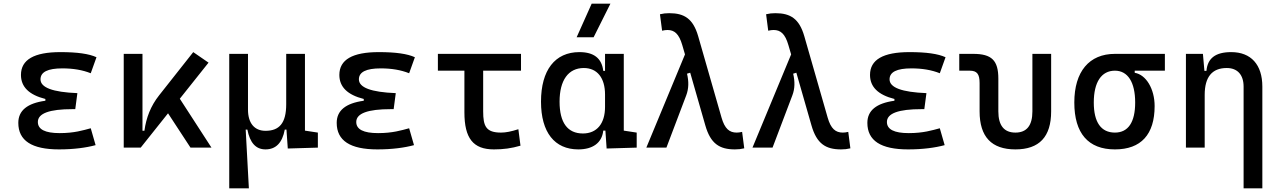

<svg xmlns="http://www.w3.org/2000/svg" viewBox="-20 -815 7071 1060"><path d="M305.7 9.8C387.2 9.8 455.6 0.5 507.8 -13.7L481 -106.9C439 -95.7 390.1 -80.1 309.6 -80.1C229 -80.1 189 -100.6 189 -141.6C189 -189 252.4 -212.4 379.9 -212.4H395.5L407.2 -300.8C271 -306.2 203.6 -331.5 203.6 -377C203.6 -417.5 243.7 -437.5 324.2 -437.5C383.8 -437.5 435.5 -428.7 481 -410.6L512.7 -499C471.7 -518.1 405.8 -527.3 313.5 -527.3C168 -527.3 95.7 -485.4 95.7 -401.4C95.7 -335.4 140.1 -291.5 230.5 -268.6V-258.8C130.4 -245.1 81.1 -204.6 81.1 -136.7C81.1 -38.6 155.3 9.8 305.7 9.8Z M663.1 0H756.8L907.7 -189.5L1031.7 0H1147.5L972.7 -270L1131.3 -469.2L1046.9 -527.3L858.4 -288.6C812 -230 787.1 -165 777.3 -93.3H766.6V-517.6H663.1Z M1445.8 9.8C1502.9 9.8 1538.6 -26.4 1552.2 -99.6H1561.5L1568.8 4.9L1734.9 0V-83L1663.6 -93.8V-517.6H1560.1V-239.3C1560.1 -133.8 1521 -92.8 1445.8 -92.8C1384.8 -92.8 1349.1 -134.8 1349.1 -210V-517.6H1245.6V224.6H1354L1336.4 -99.6H1345.7C1359.9 -26.4 1392.6 9.8 1445.8 9.8Z M2063.5 9.8C2145 9.8 2213.4 0.5 2265.6 -13.7L2238.8 -106.9C2196.8 -95.7 2147.9 -80.1 2067.4 -80.1C1986.8 -80.1 1946.8 -100.6 1946.8 -141.6C1946.8 -189 2010.3 -212.4 2137.7 -212.4H2153.3L2165 -300.8C2028.8 -306.2 1961.4 -331.5 1961.4 -377C1961.4 -417.5 2001.5 -437.5 2082 -437.5C2141.6 -437.5 2193.4 -428.7 2238.8 -410.6L2270.5 -499C2229.5 -518.1 2163.6 -527.3 2071.3 -527.3C1925.8 -527.3 1853.5 -485.4 1853.5 -401.4C1853.5 -335.4 1897.9 -291.5 1988.3 -268.6V-258.8C1888.2 -245.1 1838.9 -204.6 1838.9 -136.7C1838.9 -38.6 1913.1 9.8 2063.5 9.8Z M2707 9.8C2759.8 9.8 2803.2 3.9 2853.5 -10.7L2841.8 -101.6C2802.2 -88.9 2772.9 -83 2746.1 -83C2663.1 -83 2647.5 -118.2 2647.5 -200.2V-424.8H2856.4V-517.6H2397.5V-424.8H2543.9V-195.3C2543.9 -51.8 2591.8 9.8 2707 9.8Z M3172.9 9.8C3251 9.8 3303.2 -24.9 3310.5 -93.8H3322.3L3329.1 4.9L3495.1 0V-83L3423.8 -93.8V-517.6H3320.3V-423.8H3310.5C3302.2 -493.2 3258.8 -527.3 3178.7 -527.3C3043.9 -527.3 2966.8 -427.7 2966.8 -253.9C2966.8 -84 3042 9.8 3172.9 9.8ZM3320.3 -224.6C3320.3 -132.3 3274.9 -78.1 3198.2 -78.1C3113.3 -78.1 3069.3 -137.7 3069.3 -253.9C3069.3 -372.1 3117.7 -439.5 3203.1 -439.5C3276.9 -439.5 3320.3 -385.3 3320.3 -293ZM3163.6 -609.4H3257.3L3350.1 -794.9H3246.6Z M4037.1 9.8C4056.6 9.8 4070.3 8.3 4088.9 3.9L4077.1 -86.9C4064.5 -84 4056.2 -83 4046.9 -83C4007.3 -83 3981 -104 3963.4 -166L3834.5 -615.2C3806.6 -711.4 3758.3 -742.2 3675.3 -742.2C3655.8 -742.2 3642.1 -740.7 3623.5 -736.3L3635.3 -645.5C3647.9 -648.4 3656.2 -649.4 3665.5 -649.4C3703.1 -649.4 3728.5 -628.4 3746.6 -566.4L3761.7 -514.6L3548.3 0H3659.2L3768.6 -288.6C3782.7 -325.7 3783.2 -365.2 3772.9 -408.2L3790.5 -413.6L3874 -122.6C3902.8 -22 3952.1 9.8 4037.1 9.8Z M4623 9.8C4642.6 9.8 4656.2 8.3 4674.8 3.9L4663.1 -86.9C4650.4 -84 4642.1 -83 4632.8 -83C4593.3 -83 4566.9 -104 4549.3 -166L4420.4 -615.2C4392.6 -711.4 4344.2 -742.2 4261.2 -742.2C4241.7 -742.2 4228 -740.7 4209.5 -736.3L4221.2 -645.5C4233.9 -648.4 4242.2 -649.4 4251.5 -649.4C4289.1 -649.4 4314.5 -628.4 4332.5 -566.4L4347.7 -514.6L4134.3 0H4245.1L4354.5 -288.6C4368.7 -325.7 4369.1 -365.2 4358.9 -408.2L4376.5 -413.6L4460 -122.6C4488.8 -22 4538.1 9.8 4623 9.8Z M4993.2 9.8C5074.7 9.8 5143.1 0.5 5195.3 -13.7L5168.5 -106.9C5126.5 -95.7 5077.6 -80.1 4997.1 -80.1C4916.5 -80.1 4876.5 -100.6 4876.5 -141.6C4876.5 -189 4939.9 -212.4 5067.4 -212.4H5083L5094.7 -300.8C4958.5 -306.2 4891.1 -331.5 4891.1 -377C4891.1 -417.5 4931.2 -437.5 5011.7 -437.5C5071.3 -437.5 5123 -428.7 5168.5 -410.6L5200.2 -499C5159.2 -518.1 5093.3 -527.3 5001 -527.3C4855.5 -527.3 4783.2 -485.4 4783.2 -401.4C4783.2 -335.4 4827.6 -291.5 4918 -268.6V-258.8C4817.9 -245.1 4768.6 -204.6 4768.6 -136.7C4768.6 -38.6 4842.8 9.8 4993.2 9.8Z M5585.9 9.8C5717.8 9.8 5783.2 -59.6 5783.2 -200.2V-517.6H5679.7V-200.2C5679.7 -122.1 5648.4 -83 5585.9 -83C5523.4 -83 5491.7 -122.1 5491.7 -200.2V-380.9C5491.7 -481.4 5455.1 -517.6 5353 -517.6H5275.9V-424.8H5333.5C5373.5 -424.8 5388.2 -406.7 5388.2 -356.4V-200.2C5388.2 -59.6 5454.1 9.8 5585.9 9.8Z M6135.3 9.8C6279.3 9.8 6354.5 -72.3 6354.5 -229.5C6354.5 -323.7 6307.6 -402.8 6244.6 -413.1V-424.8H6411.1V-517.6H6135.3C5993.2 -517.6 5911.1 -419.9 5911.1 -249C5911.1 -79.1 5987.8 9.8 6135.3 9.8ZM6135.3 -83C6058.6 -83 6018.6 -140.1 6018.6 -249C6018.6 -361.3 6060.5 -424.8 6135.3 -424.8C6206.5 -424.8 6247.1 -361.3 6247.1 -249C6247.1 -140.1 6208.5 -83 6135.3 -83Z M6845.7 224.6H6949.2V-336.9C6949.2 -458 6886.7 -527.3 6777.3 -527.3C6690.4 -527.3 6646.5 -493.2 6640.6 -423.8H6629.4L6621.1 -517.6H6527.3V0H6630.9V-291C6630.9 -390.6 6671.9 -439.5 6752.9 -439.5C6811.5 -439.5 6845.7 -402.3 6845.7 -336.9Z"/></svg>

Font: Cascadia Mono NF
Style: Regular
Weight: 400
Monospace: yes
Designer: Aaron Bell
Foundry: Saja Typeworks
Version: Version 2404.023